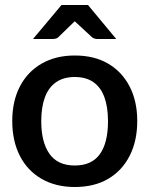

<svg xmlns="http://www.w3.org/2000/svg" viewBox="-20 -741 597 768"><path d="M279 -519Q357 -519 412.5 -486.5Q468 -454 498.5 -395Q529 -336 529 -257Q529 -177 498.5 -117.5Q468 -58 412.5 -25.5Q357 7 279 7Q203 7 146.5 -25.5Q90 -58 59.5 -117.5Q29 -177 29 -257Q29 -336 59.5 -395Q90 -454 146.5 -486.5Q203 -519 279 -519ZM279 -79Q347 -79 379.5 -124.5Q412 -170 412 -256Q412 -313 397.5 -352.5Q383 -392 353.5 -412.5Q324 -433 279 -433Q234 -433 204 -412Q174 -391 159.5 -351.5Q145 -312 145 -256Q145 -172 178 -125.5Q211 -79 279 -79ZM112 -585 226 -721H332L445 -585H370Q356 -585 347 -593L279 -656L214 -593Q211 -589 204.5 -587Q198 -585 191 -585Z"/></svg>

Font: Aleo SemiBold
Style: Regular
Weight: 600
Designer: Alessio Laiso
Foundry: Alessio Laiso
Version: Version 2.001;gftools[0.9.29]